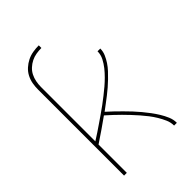

<svg xmlns="http://www.w3.org/2000/svg" viewBox="-218 -839 936 936"><g transform="rotate(-45 250.0 -371.5)"><path d="M72 -592Q72 -613 75.5 -633Q79 -653 88.5 -671.5Q98 -690 113.5 -704Q129 -718 147 -727Q165 -736 185.5 -739.5Q206 -743 227 -743V-725Q209 -725 191 -722Q173 -719 157 -711Q141 -703 127.5 -690.5Q114 -678 106 -662Q98 -646 94.5 -628Q91 -610 91 -592ZM72 0V-592H91V-217Q110 -229 129 -241.5Q148 -254 166.5 -267Q185 -280 203.5 -292.5Q222 -305 240 -318.5Q258 -332 276 -346Q294 -360 311 -374.5Q328 -389 344 -405Q360 -421 374 -438.5Q388 -456 398.5 -476.5Q409 -497 409 -520H428Q428 -500 420 -481.5Q412 -463 401 -446.5Q390 -430 376.5 -415.5Q363 -401 348.5 -387Q334 -373 319 -360Q304 -347 288.5 -335Q273 -323 257 -311Q241 -299 225 -287Q242 -272 258.5 -256Q275 -240 291 -224Q307 -208 322.5 -191.5Q338 -175 352.5 -157.5Q367 -140 380.5 -122Q394 -104 406 -84.5Q418 -65 427 -44Q436 -23 436 0H417Q417 -22 408 -42.5Q399 -63 387.5 -82Q376 -101 362.5 -118.5Q349 -136 334.5 -152.5Q320 -169 305 -185Q290 -201 274.5 -216.5Q259 -232 243 -247Q227 -262 210 -277Q181 -256 151 -235.5Q121 -215 91 -195V0Z"/></g></svg>

Font: Iosevka Term Curly Thin
Style: Regular
Weight: 100
Designer: Belleve Invis
Foundry: Belleve Invis
Version: Version 32.3.0